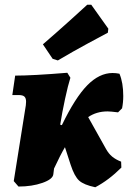

<svg xmlns="http://www.w3.org/2000/svg" viewBox="-20 -780 553 810"><path d="M434 -310Q387 -310 352 -286L427 -152Q438 -132 453 -119.5Q468 -107 491 -98L492 -73Q439 -20 382 10Q334 0 314 -18Q294 -36 278 -85L254 -159Q234 -125 208 -69L205 -45Q203 -24 159 -8.5Q115 7 58 7L38 -16L89 -336Q90 -342 90 -351Q90 -366 83 -372.5Q76 -379 59 -379H32L44 -461Q117 -461 264 -473L277 -452Q267 -421 254.5 -363Q242 -305 234 -254L241 -252Q297 -368 348 -420Q399 -472 455 -472Q469 -472 484 -469Q500 -431 500 -375Q500 -348 495 -323L478 -306Q446 -310 434 -310ZM224 -525 202 -532 161 -593Q220 -644 276 -694.5Q332 -745 348 -760H365L437 -659L435 -642Q416 -632 352 -597.5Q288 -563 224 -525Z"/></svg>

Font: Alegreya Black
Style: Italic
Weight: 900
Italic angle: -7°
Designer: Juan Pablo del Peral
Foundry: Huerta Tipografica
Version: Version 2.007; ttfautohint (v1.6)